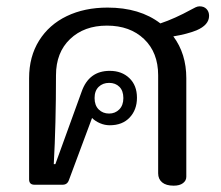

<svg xmlns="http://www.w3.org/2000/svg" viewBox="-20 -584 700 607"><path d="M480 -36V-346Q480 -418 435.5 -460.5Q391 -503 318 -503Q246 -503 201.5 -460.5Q157 -418 157 -346Q157 -191 150 -65H155L238 -294Q261 -360 327 -360Q365 -360 389 -337Q413 -314 413 -275Q413 -237 390 -212.5Q367 -188 327 -188Q311 -188 296 -194.5Q281 -201 271 -211L198 -15Q193 0 178 0H89Q72 0 72 -17V-337Q72 -405 103.5 -455.5Q135 -506 191 -533Q247 -560 320 -560Q422 -560 487 -510Q532 -525 585 -554Q592 -558 598.5 -561Q605 -564 611 -564Q625 -564 633 -555.5Q641 -547 641 -534Q641 -505 601 -488Q571 -476 528 -469Q569 -414 569 -337V-25Q569 -13 558.5 -5Q548 3 529 3Q505 3 492.5 -7.5Q480 -18 480 -36ZM370 -274Q370 -297 357.5 -309.5Q345 -322 325 -322Q305 -322 292 -309.5Q279 -297 279 -274Q279 -251 292 -238Q305 -225 325 -225Q344 -225 357 -238Q370 -251 370 -274Z"/></svg>

Font: Maitree Medium
Style: Regular
Weight: 500
Designer: CadsonDemak Team
Foundry: CadsonDemak
Version: Version 1.000